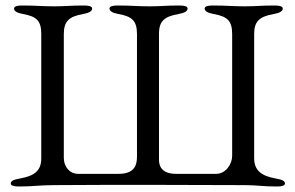

<svg xmlns="http://www.w3.org/2000/svg" viewBox="-20 -673 1074 698"><path d="M558 -550C558 -598 579 -613 629 -622C652 -626 662 -633 662 -642C662 -650 650 -653 633 -653C579 -653 567 -650 524 -650C478 -650 461 -653 407 -653C390 -653 378 -650 378 -642C378 -633 388 -626 411 -622C461 -613 478 -597 478 -548V-106C478 -77 473 -41 411 -41H264C233 -41 212 -67 212 -99V-549C212 -597 232 -613 282 -622C305 -626 315 -633 315 -642C315 -650 303 -653 286 -653C232 -653 220 -650 177 -650C131 -650 114 -653 60 -653C43 -653 31 -650 31 -642C31 -633 41 -626 64 -622C114 -613 130 -597 130 -549V-97C130 -50 102 -33 52 -24C29 -20 19 -15 19 -6C19 2 31 5 48 5C102 5 126 0 176 0C310 -1 416 -1 522 -1C628 -1 735 0 870 0C916 0 933 5 987 5C1004 5 1016 2 1016 -6C1016 -15 1006 -20 983 -24C933 -33 904 -51 904 -98V-550C904 -597 925 -613 975 -622C998 -626 1008 -633 1008 -642C1008 -650 996 -653 979 -653C925 -653 913 -650 870 -650C824 -650 807 -653 753 -653C736 -653 724 -650 724 -642C724 -633 734 -626 757 -622C807 -613 824 -597 824 -549V-106C824 -77 801 -41 766 -41H620C564 -41 558 -74 558 -92Z"/></svg>

Font: EB Garamond SC 08
Style: Regular
Weight: 400
Version: Version 0.016